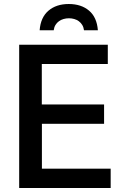

<svg xmlns="http://www.w3.org/2000/svg" viewBox="-20 -933 636 953"><path d="M176.8 -782.7Q181.6 -846.7 220.5 -879.9Q259.3 -913.1 321.3 -913.1Q383.3 -913.1 422.1 -880.1Q460.9 -847.2 465.8 -782.7H397Q395 -797.9 388.2 -809.1Q381.3 -820.3 371.3 -827.6Q361.3 -835 348.6 -838.6Q335.9 -842.3 322.3 -842.3Q308.1 -842.3 295.4 -838.6Q282.7 -835 272.5 -827.6Q262.2 -820.3 255.4 -809.1Q248.5 -797.9 246.6 -782.7ZM75.2 0V-710.9H515.1V-615.2H187.5V-414.6H496.6V-318.4H188V-95.7H529.3V0Z"/></svg>

Font: Ride Light
Style: Bold
Weight: 600
Version: Version 3.000